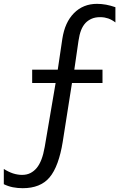

<svg xmlns="http://www.w3.org/2000/svg" viewBox="-20 -780 642 1008"><path d="M99.1 208Q86.4 208 73.2 206.8Q60.1 205.6 47.4 203.1Q22.9 198.2 0 187V106.9Q13.2 115.2 24.9 120.8Q36.6 126.5 48.3 130.4Q60.5 134.3 72.5 136.2Q84.5 138.2 95.2 138.2Q121.1 138.2 139.9 128.4Q158.7 118.7 172.9 101.6Q187 84.5 197.5 57.4Q208 30.3 214.8 -8.8L272 -344.2H148.9V-414.1H283.2L307.1 -575.2Q314 -620.1 329.1 -653.3Q344.2 -686.5 368.2 -710.9Q416.5 -759.8 489.3 -759.8Q512.7 -759.8 537.1 -755.4Q560.5 -751 585.9 -742.2V-662.1Q578.6 -668 568.4 -673.8Q558.1 -679.7 548.3 -683.1Q540 -686 529.1 -688Q518.1 -689.9 505.4 -689.9Q480.5 -689.9 461.7 -681.9Q442.9 -673.8 429.2 -659.7Q414.6 -644 405.8 -621.6Q397 -599.1 392.1 -565.9L370.1 -414.1H518.1V-344.2H357.9L309.1 -34.2Q299.3 26.9 282 74.7Q264.6 122.6 239.7 151.9Q191.9 208 99.1 208Z"/></svg>

Font: Hack
Style: Regular
Weight: 400
Monospace: yes
Designer: Christopher Simpkins
Foundry: Christopher Simpkins
Version: Version 2.019; ttfautohint (v1.4.1) -l 4 -r 80 -G 350 -x 0 -